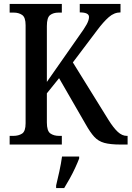

<svg xmlns="http://www.w3.org/2000/svg" viewBox="-20 -734 668 975"><path d="M29 0V-44H48Q74 -44 92 -55.5Q110 -67 110 -108V-606Q110 -646 92.5 -658Q75 -670 50 -670H29V-714H294V-670H277Q251 -670 234.5 -657.5Q218 -645 218 -602V-318L381 -551Q408 -588 420 -610Q432 -632 432 -648Q432 -671 385 -671V-714H592V-671Q560 -671 532.5 -647Q505 -623 473 -580L350 -417L531 -125Q556 -85 578 -64.5Q600 -44 624 -44H628V0H593Q540 0 509.5 -8.5Q479 -17 458.5 -39.5Q438 -62 415 -103L280 -337L218 -260V-112Q218 -69 235.5 -56.5Q253 -44 280 -44H294V0ZM265 208Q273 175 281.5 136Q290 97 295 61H382V71Q374 92 361.5 119Q349 146 334 173Q319 200 306 221H265Z"/></svg>

Font: Noto Serif Armenian Condensed Medium
Style: Regular
Weight: 500
Width: 3
Designer: Monotype Design Team
Foundry: Monotype Imaging Inc.
Version: Version 2.008; ttfautohint (v1.8.4.7-5d5b)